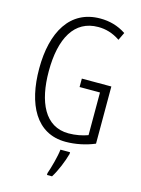

<svg xmlns="http://www.w3.org/2000/svg" viewBox="-138 -801 808 1100"><g transform="rotate(15 266.5 -251.5)"><path d="M303 -364V-314H424V-61C392 -49 351 -41 310 -41C169 -41 109 -175 109 -356C109 -552 177 -674 318 -674C361 -674 404 -663 448 -633L470 -679C422 -711 371 -724 317 -724C138 -724 52 -573 52 -357C52 -146 131 10 306 10C362 10 424 -2 478 -25V-364ZM347 71V61H290C286 101 266 174 253 210V221H283C310 178 334 118 347 71Z"/></g></svg>

Font: Noto Sans Myanmar UI ExtraCondensed Light
Style: Regular
Weight: 300
Width: 2
Designer: Monotype Design Team
Foundry: Monotype Imaging Inc.
Version: Version 2.103